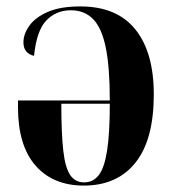

<svg xmlns="http://www.w3.org/2000/svg" viewBox="-20 -568 540 598"><path d="M241 10Q145 10 90.5 -52.5Q36 -115 36 -234V-255H322Q322 -358 309.5 -419.5Q297 -481 270 -508.5Q243 -536 201 -536Q155 -536 124.5 -504.5Q94 -473 86 -394Q53 -402 53 -436Q53 -462 71.5 -488Q90 -514 129 -531Q168 -548 230 -548Q344 -548 401.5 -476.5Q459 -405 459 -274Q459 -133 402 -61.5Q345 10 241 10ZM242 0Q270 0 287.5 -22.5Q305 -45 313.5 -98.5Q322 -152 322 -245H171Q171 -153 177 -99.5Q183 -46 198.5 -23Q214 0 242 0Z"/></svg>

Font: Noto Serif Display Condensed
Style: Bold
Weight: 700
Width: 3
Designer: Monotype Design Team
Foundry: Monotype Imaging Inc.
Version: Version 2.009